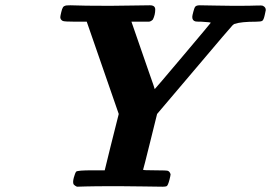

<svg xmlns="http://www.w3.org/2000/svg" viewBox="-20 -706 1025 726"><path d="M595 0Q575 0 523 -1Q471 -2 432 -2Q329 -2 305 -1L271 0Q264 -3 259 -8Q254 -15 259 -34Q264 -52 268 -57Q274 -62 327 -62H376Q393 -133 429 -275Q378 -421 308 -624H264Q222 -624 217 -627Q208 -632 208 -641Q208 -645 211.5 -659.5Q215 -674 217 -676Q219 -682 226 -684Q229 -686 246 -686Q293 -684 396 -684Q422 -684 473 -685Q524 -686 547 -686Q567 -686 567 -670Q567 -650 558 -632Q550 -624 542 -624H512H477L521 -497Q531 -469 542.5 -435Q554 -401 560 -385L565 -369Q566 -369 671.5 -494Q777 -619 777 -620Q777 -622 741 -624Q737 -624 732 -624Q727 -624 723.5 -624.5Q720 -625 719 -625Q707 -628 707 -642Q707 -647 711 -661.5Q715 -676 717 -679Q721 -686 735 -686Q752 -686 792.5 -685Q833 -684 861 -684Q934 -684 948 -685Q971 -686 974 -684Q985 -679 985 -668Q985 -667 981 -649Q977 -631 972 -627.5Q967 -624 949 -624Q891 -624 869 -616Q865 -616 859 -610Q856 -608 714 -440L574 -275L548 -170Q522 -65 521 -64Q521 -62 566 -62Q611 -62 615 -60Q622 -57 625 -47Q625 -43 621 -27Q615 -4 610 -2Q606 0 595 0Z"/></svg>

Font: KaTeX_Main
Style: Bold Italic
Weight: 700
Version: Version 1.1; ttfautohint (v1.3)